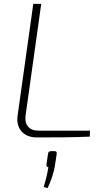

<svg xmlns="http://www.w3.org/2000/svg" viewBox="-20 -710 543 992"><path d="M193 -690H152L71 -113C61 -45 103 0 169 0C259 0 352 0 444 -4L445 -35H178C130 -35 106 -66 112 -112ZM261 71H246C234 71 230 74 228 85L220 141C219 149 223 154 230 154C223 197 216 220 206 256L226 262C243 226 259 180 264 144L273 85C274 74 271 71 261 71Z"/></svg>

Font: Exo 2 Extra Light
Style: Italic
Weight: 250
Italic angle: -8°
Designer: Natanael Gama
Version: Version 1.001;PS 001.001;hotconv 1.0.88;makeotf.lib2.5.64775